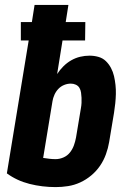

<svg xmlns="http://www.w3.org/2000/svg" viewBox="-20 -755 540 783"><path d="M207 8Q152 8 100.5 -5Q49 -18 8 -48L97 -590H65V-665H110L121 -735H259L248 -665H328L327 -590H235L213 -453Q224 -470 238.5 -484.5Q253 -499 270.5 -509Q288 -519 307 -523.5Q326 -528 345 -528Q364 -528 381.5 -523Q399 -518 411.5 -506Q424 -494 432.5 -478Q441 -462 445 -444.5Q449 -427 451 -408.5Q453 -390 452.5 -371Q452 -352 450 -333Q448 -314 445 -295L425 -175Q421 -151 412 -126Q403 -101 388 -79Q373 -57 352 -39.5Q331 -22 307 -11Q283 0 257.5 4Q232 8 207 8ZM207 -106Q223 -106 239 -113Q255 -120 265.5 -133.5Q276 -147 281.5 -162.5Q287 -178 290 -194L310 -314Q312 -325 312.5 -335.5Q313 -346 312.5 -356.5Q312 -367 310.5 -377.5Q309 -388 304 -396.5Q299 -405 289.5 -409.5Q280 -414 269 -414Q255 -414 241.5 -408.5Q228 -403 218 -392.5Q208 -382 202 -368.5Q196 -355 194 -342L156 -111Q169 -109 181.5 -107.5Q194 -106 207 -106Z"/></svg>

Font: Iosevka SS18 Heavy
Style: Italic
Weight: 900
Italic angle: -9°
Monospace: yes
Designer: Belleve Invis
Foundry: Belleve Invis
Version: Version 25.1.1; ttfautohint (v1.8.4)